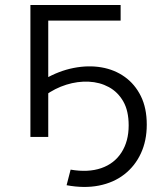

<svg xmlns="http://www.w3.org/2000/svg" viewBox="-20 -545 632 764"><path d="M101 0V-525H460V-463H154L172 -482V0ZM245 192 261 130Q331 142 383 124Q435 106 463.5 61.5Q492 17 492 -46Q492 -104 470.5 -141.5Q449 -179 413 -198.5Q377 -218 333 -220Q289 -222 244 -208Q199 -194 159 -165L157 -230Q214 -263 272.5 -274.5Q331 -286 383.5 -277Q436 -268 476.5 -239Q517 -210 540.5 -162.5Q564 -115 564 -49Q564 15 540.5 65.5Q517 116 474.5 149Q432 182 373.5 193.5Q315 205 245 192Z"/></svg>

Font: MOST Montserrat
Style: Regular
Weight: 400
Designer: Julieta Ulanovsky
Foundry: Julieta Ulanovsky
Version: Version 8.000;March 11, 2024;FontCreator 15.0.0.2926 64-bit